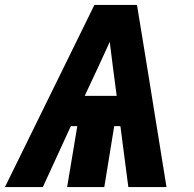

<svg xmlns="http://www.w3.org/2000/svg" viewBox="-42 -755 782 775"><path d="M-22 0H131L244 -246H270L229 0H379L419 -246H444L476 0H630L551 -490L511 -735H339ZM300 -368 357 -490Q368 -514 379 -538Q390 -562 401 -586Q404 -562 407 -538Q410 -514 413 -490L429 -368Z"/></svg>

Font: Iosevka Sparkle Heavy
Style: Italic
Weight: 900
Italic angle: -9°
Designer: Belleve Invis
Foundry: Belleve Invis
Version: Version 4.5.0; ttfautohint (v1.8.3)